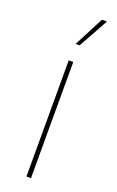

<svg xmlns="http://www.w3.org/2000/svg" viewBox="-136 -717 459 754"><g transform="rotate(20 93.0 -340.0)"><path d="M83.5 0V-485.5H102.5V0ZM151.5 -680H172.5L103.5 -555.5H87Z"/></g></svg>

Font: Anek Latin Thin
Style: Regular
Weight: 250
Designer: Yesha Goshar
Foundry: Ek Type
Version: Version 1.003